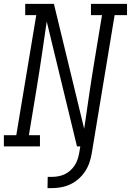

<svg xmlns="http://www.w3.org/2000/svg" viewBox="-33 -755 675 990"><path d="M212 215 213 157H234Q251 157 267.5 154Q284 151 299.5 144Q315 137 328.5 125Q342 113 351.5 98.5Q361 84 366.5 68Q372 52 375 36L381 0H364L208 -644Q204 -619 200.5 -593.5Q197 -568 193 -542L185 -487Q178 -439 170.5 -390.5Q163 -342 155 -294L116 -58H173V0H-13V-58H51L154 -677H97V-735H245L401 -91Q405 -116 408.5 -141.5Q412 -167 416 -193L424 -248Q431 -296 438.5 -344.5Q446 -393 454 -441L493 -677H436V-735H622V-677H558L440 36Q436 60 428 83.5Q420 107 406 128.5Q392 150 372 167.5Q352 185 329.5 195.5Q307 206 282.5 210.5Q258 215 234 215Z"/></svg>

Font: Iosevka HT Light Extended
Style: Italic
Weight: 300
Width: 7
Italic angle: -9°
Monospace: yes
Designer: Belleve Invis
Foundry: Belleve Invis
Version: Version 32.3.0; ttfautohint (v1.8.4)